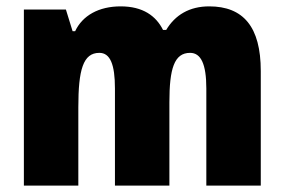

<svg xmlns="http://www.w3.org/2000/svg" viewBox="-20 -649 892 603"><path d="M637 -629C575 -629 530 -602 502 -555H492C470 -599 429 -629 359 -629C290 -629 239 -600 216 -551H208L187 -619H55V-66H226V-312C226 -430 241 -483 292 -483C326 -483 341 -447 341 -371V-66H512V-328C512 -433 527 -483 577 -483C611 -483 628 -448 628 -371V-66H799V-426C799 -565 744 -629 637 -629Z"/></svg>

Font: Noto Sans Malayalam UI Condensed Black
Style: Regular
Weight: 900
Width: 3
Designer: Jelle Bosma - Monotype Design Team
Foundry: Monotype Imaging Inc.
Version: Version 2.104